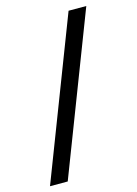

<svg xmlns="http://www.w3.org/2000/svg" viewBox="-115 -646 625 879"><g transform="rotate(-15 197.0 -206.0)"><path d="M10 171 300 -583H384L94 171Z"/></g></svg>

Font: Rokkitt SemiBold Medium
Style: Regular
Weight: 500
Version: Version 3.103